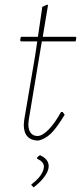

<svg xmlns="http://www.w3.org/2000/svg" viewBox="-20 -610 356 840"><path d="M106 -87 104 -67Q104 -42 114.5 -28.5Q125 -15 144 -15Q165 -15 192.5 -43Q220 -71 247 -120H254L263 -108Q227 -49 202.5 -25.5Q178 -2 148 5Q117 5 100.5 -12.5Q84 -30 84 -64L86 -86L133 -362L143 -429H72L68 -433L71 -449H146L165 -580L187 -590L190 -587L167 -449H311L314 -445L311 -429H163ZM193 117Q193 137 176 161Q159 185 127 210L117 199L118 196Q144 177 158 156.5Q172 136 172 118Q172 98 142 84V80Q147 73 155 69Q193 86 193 117Z"/></svg>

Font: Luna Sans Thin
Style: Italic
Weight: 250
Italic angle: -7°
Designer: Juan Pablo del Peral
Foundry: Huerta Tipografica
Version: Version 2.001; ttfautohint (v1.5)